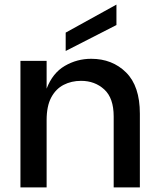

<svg xmlns="http://www.w3.org/2000/svg" viewBox="-20 -816 693 836"><path d="M69 0ZM69 0ZM589 0H475V-309Q475 -389 434 -426.5Q393 -464 333 -464Q291 -464 257 -446.5Q223 -429 203 -391.5Q183 -354 183 -293V0H69V-551H183V-430Q209 -498 262 -529Q315 -560 377 -560Q469 -560 529 -500.5Q589 -441 589 -321ZM266 -594V-674L487 -796V-707Z"/></svg>

Font: Ulagadi Sans Medium
Style: Regular
Weight: 500
Designer: Ninad Kale (Devanagari), Jonny Pinhorn (Latin)
Foundry: Indian Type Foundry
Version: Version 3.01;March 29, 2020;FontCreator 12.0.0.2522 64-bit; 